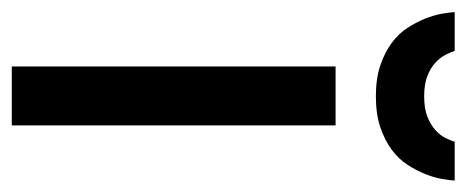

<svg xmlns="http://www.w3.org/2000/svg" viewBox="-274 -539 792 326"><g transform="rotate(90 122.0 -376.0)"><path d="M171.9 0H71.8V-549.8H171.9ZM265.6 -752Q265.1 -743.2 262.7 -729.7Q260.3 -716.3 254.4 -701.7Q248.5 -687 238.8 -671.9Q229 -656.7 213.1 -645Q197.3 -633.3 175 -625.7Q152.8 -618.2 122.6 -618.2Q92.3 -618.2 70.1 -625.7Q47.9 -633.3 32 -645Q16.1 -656.7 6.3 -671.9Q-3.4 -687 -9.3 -701.7Q-15.1 -716.3 -17.6 -729.7Q-20 -743.2 -20.5 -752H45.4Q47.4 -745.6 52 -736.6Q56.6 -727.5 65.2 -719.5Q73.7 -711.4 87.6 -705.8Q101.6 -700.2 122.6 -700.2Q143.6 -700.2 157.5 -705.8Q171.4 -711.4 180.2 -719.5Q189 -727.5 193.4 -736.6Q197.8 -745.6 199.7 -752Z"/></g></svg>

Font: Bruno Ace
Style: Regular
Weight: 400
Designer: Astigmatic (AOETI)
Foundry: Astigmatic (AOETI)
Version: Version 1.000